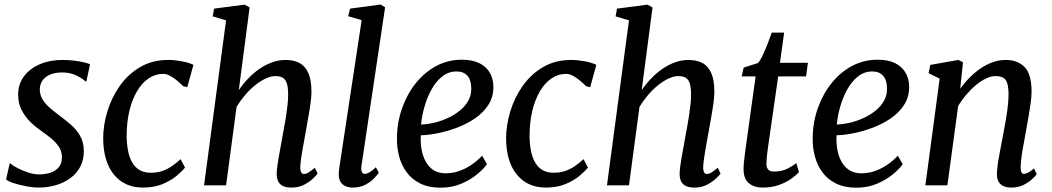

<svg xmlns="http://www.w3.org/2000/svg" viewBox="-20 -838 4757 868"><path d="M370.5 -470H366Q356 -481.5 326.8 -496Q297.5 -510.5 261 -510.5Q233.5 -510.5 211.2 -502.5Q189 -494.5 175.5 -478.5Q162 -462.5 160 -438Q159 -412 171 -391Q183 -370 203.5 -352Q224 -334 247 -317Q272 -298.5 298 -276.5Q324 -254.5 341.5 -225Q359 -195.5 359 -154Q359 -114.5 342.5 -83.8Q326 -53 297.5 -32.2Q269 -11.5 232.2 -0.8Q195.5 10 154.5 10Q130.5 10 99.5 4.2Q68.5 -1.5 42.8 -9.8Q17 -18 7.5 -27L24 -99.5H26.5Q38 -89 60.5 -77.5Q83 -66 108.8 -57.8Q134.5 -49.5 156.5 -49.5Q181 -49.5 204.8 -56.2Q228.5 -63 244.2 -80.2Q260 -97.5 260 -127.5Q260 -154 245.8 -175Q231.5 -196 210 -213.5Q188.5 -231 165.5 -247Q145 -260.5 121 -283Q97 -305.5 79.5 -337Q62 -368.5 62 -409.5Q62 -458 88.5 -493.2Q115 -528.5 160.5 -547.8Q206 -567 261.5 -567Q288 -567 313.8 -564Q339.5 -561 359.2 -556.2Q379 -551.5 387 -547.5Z M626.5 10Q543 10 495 -48.8Q447 -107.5 446.5 -212.5Q446.5 -271 465 -333Q483.5 -395 520.5 -448.2Q557.5 -501.5 612.8 -534.2Q668 -567 741 -567Q768.5 -567 800.5 -561.2Q832.5 -555.5 854.5 -545L826.5 -443.5L808 -448.5Q795.5 -461 780 -474Q764.5 -487 748.5 -495.5Q732.5 -504 718.5 -504Q682 -504 651.8 -483.5Q621.5 -463 599.2 -425.2Q577 -387.5 564.8 -335.8Q552.5 -284 552.5 -221.5Q553.5 -165.5 566 -129.2Q578.5 -93 602.2 -75Q626 -57 660 -57Q690.5 -57 713.8 -65Q737 -73 757 -86.8Q777 -100.5 796.5 -118.5L816.5 -80.5Q804 -64.5 778.2 -43Q752.5 -21.5 714.8 -5.8Q677 10 626.5 10Z M1298.5 10Q1273.5 10 1258.5 2.5Q1243.5 -5 1237 -19.5Q1230.5 -34 1231 -55Q1231.5 -70.5 1234.2 -90.2Q1237 -110 1241 -132.5Q1245 -155 1249.2 -177.8Q1253.5 -200.5 1257 -221Q1260.5 -242 1265.2 -266.2Q1270 -290.5 1273.8 -316.2Q1277.5 -342 1280.2 -366.8Q1283 -391.5 1282.5 -413.5Q1282.5 -445 1276.2 -462.5Q1270 -480 1257.5 -487Q1245 -494 1225.5 -494Q1204.5 -494 1181 -483Q1157.5 -472 1133.5 -452.8Q1109.5 -433.5 1088 -408.2Q1066.5 -383 1049.5 -355L1002 0H902.5L1002 -746L941.5 -764L948 -799L1085.5 -817L1108.5 -804.5L1059.5 -430.5Q1078.5 -458.5 1102.2 -483.2Q1126 -508 1153.2 -526.8Q1180.5 -545.5 1210.2 -556.2Q1240 -567 1271 -567Q1307 -567 1333.2 -553.5Q1359.5 -540 1373.8 -508.2Q1388 -476.5 1388 -422Q1388 -401 1383.8 -370.2Q1379.5 -339.5 1373.5 -306.8Q1367.5 -274 1363 -247Q1359.5 -228 1355.8 -206.8Q1352 -185.5 1348 -163.8Q1344 -142 1341.2 -121.8Q1338.5 -101.5 1337.5 -84.5Q1337 -67.5 1341.5 -59.5Q1346 -51.5 1353.5 -51.5Q1364 -51.5 1374.8 -58.2Q1385.5 -65 1403.5 -79.5L1416 -53.5Q1412 -47 1396.2 -31.8Q1380.5 -16.5 1355.5 -3.2Q1330.5 10 1298.5 10Z M1614 -87.5Q1611.5 -70.5 1615.8 -61.2Q1620 -52 1628.5 -52Q1638 -52 1649.5 -58.2Q1661 -64.5 1679.5 -82L1692.5 -57Q1687.5 -49.5 1672.8 -33.5Q1658 -17.5 1633.5 -3.8Q1609 10 1574.5 10Q1556.5 10 1542 3.8Q1527.5 -2.5 1519.2 -16.2Q1511 -30 1511.5 -52Q1511.5 -56.5 1512 -62.8Q1512.5 -69 1513.5 -75.8Q1514.5 -82.5 1515 -86.5L1615 -747L1554 -764.5L1562.5 -799L1700.5 -817.5L1721 -805Z M2181.5 -96Q2168 -76 2138.2 -51Q2108.5 -26 2066.2 -7.8Q2024 10.5 1972 10.5Q1918 10.5 1879.8 -8.5Q1841.5 -27.5 1818 -59.8Q1794.5 -92 1784.2 -131.8Q1774 -171.5 1774.5 -212.5Q1775 -284.5 1797.8 -348.8Q1820.5 -413 1860 -462.2Q1899.5 -511.5 1952.5 -539.8Q2005.5 -568 2067.5 -568Q2116.5 -568 2148 -552Q2179.5 -536 2195 -508.2Q2210.5 -480.5 2210.5 -446Q2211 -399.5 2187.8 -363.8Q2164.5 -328 2126.5 -302.2Q2088.5 -276.5 2044 -260Q1999.5 -243.5 1956.8 -235.2Q1914 -227 1882.5 -226.5Q1880.5 -195 1885.5 -164.5Q1890.5 -134 1903.8 -109Q1917 -84 1939.5 -69.2Q1962 -54.5 1994.5 -54.5Q2025 -54.5 2054 -64.2Q2083 -74 2109.8 -91.8Q2136.5 -109.5 2159.5 -134ZM2044.5 -515Q2007.5 -515 1979 -492.2Q1950.5 -469.5 1930.5 -433Q1910.5 -396.5 1898.8 -354.8Q1887 -313 1883.5 -275Q1911.5 -276 1942.8 -283.2Q1974 -290.5 2004 -304.2Q2034 -318 2058.2 -337.5Q2082.5 -357 2096.8 -382Q2111 -407 2110.5 -437.5Q2110.5 -476.5 2092.8 -495.8Q2075 -515 2044.5 -515Z M2448 10Q2364.5 10 2316.5 -48.8Q2268.5 -107.5 2268 -212.5Q2268 -271 2286.5 -333Q2305 -395 2342 -448.2Q2379 -501.5 2434.2 -534.2Q2489.5 -567 2562.5 -567Q2590 -567 2622 -561.2Q2654 -555.5 2676 -545L2648 -443.5L2629.5 -448.5Q2617 -461 2601.5 -474Q2586 -487 2570 -495.5Q2554 -504 2540 -504Q2503.5 -504 2473.2 -483.5Q2443 -463 2420.8 -425.2Q2398.5 -387.5 2386.2 -335.8Q2374 -284 2374 -221.5Q2375 -165.5 2387.5 -129.2Q2400 -93 2423.8 -75Q2447.5 -57 2481.5 -57Q2512 -57 2535.2 -65Q2558.5 -73 2578.5 -86.8Q2598.5 -100.5 2618 -118.5L2638 -80.5Q2625.5 -64.5 2599.8 -43Q2574 -21.5 2536.2 -5.8Q2498.5 10 2448 10Z M3120 10Q3095 10 3080 2.5Q3065 -5 3058.5 -19.5Q3052 -34 3052.5 -55Q3053 -70.5 3055.8 -90.2Q3058.5 -110 3062.5 -132.5Q3066.5 -155 3070.8 -177.8Q3075 -200.5 3078.5 -221Q3082 -242 3086.8 -266.2Q3091.5 -290.5 3095.2 -316.2Q3099 -342 3101.8 -366.8Q3104.5 -391.5 3104 -413.5Q3104 -445 3097.8 -462.5Q3091.5 -480 3079 -487Q3066.5 -494 3047 -494Q3026 -494 3002.5 -483Q2979 -472 2955 -452.8Q2931 -433.5 2909.5 -408.2Q2888 -383 2871 -355L2823.5 0H2724L2823.5 -746L2763 -764L2769.5 -799L2907 -817L2930 -804.5L2881 -430.5Q2900 -458.5 2923.8 -483.2Q2947.5 -508 2974.8 -526.8Q3002 -545.5 3031.8 -556.2Q3061.5 -567 3092.5 -567Q3128.5 -567 3154.8 -553.5Q3181 -540 3195.2 -508.2Q3209.5 -476.5 3209.5 -422Q3209.5 -401 3205.2 -370.2Q3201 -339.5 3195 -306.8Q3189 -274 3184.5 -247Q3181 -228 3177.2 -206.8Q3173.5 -185.5 3169.5 -163.8Q3165.5 -142 3162.8 -121.8Q3160 -101.5 3159 -84.5Q3158.5 -67.5 3163 -59.5Q3167.5 -51.5 3175 -51.5Q3185.5 -51.5 3196.2 -58.2Q3207 -65 3225 -79.5L3237.5 -53.5Q3233.5 -47 3217.8 -31.8Q3202 -16.5 3177 -3.2Q3152 10 3120 10Z M3452.5 -175.5Q3450 -158.5 3448.5 -145.5Q3447 -132.5 3446 -121Q3445 -109.5 3445 -96.5Q3445 -80 3453.2 -71.2Q3461.5 -62.5 3477.5 -62.5Q3514 -62.5 3539.2 -75.2Q3564.5 -88 3580 -100.5L3592 -60.5Q3580.5 -46.5 3557.8 -30.2Q3535 -14 3502.2 -2Q3469.5 10 3427.5 10Q3390 10 3365.8 -9.5Q3341.5 -29 3341.5 -74Q3341.5 -79 3341.8 -86Q3342 -93 3343 -102.5Q3344 -112 3345.5 -124.5Q3347 -137 3349 -154L3396 -492.5H3333L3342 -532.5L3406.5 -553Q3417 -564.5 3428.5 -589Q3440 -613.5 3450.8 -641.2Q3461.5 -669 3469 -690.5H3525L3506 -554H3632.5L3624 -492.5H3498Z M4061 -96Q4047.5 -76 4017.8 -51Q3988 -26 3945.8 -7.8Q3903.5 10.5 3851.5 10.5Q3797.5 10.5 3759.2 -8.5Q3721 -27.5 3697.5 -59.8Q3674 -92 3663.8 -131.8Q3653.5 -171.5 3654 -212.5Q3654.5 -284.5 3677.2 -348.8Q3700 -413 3739.5 -462.2Q3779 -511.5 3832 -539.8Q3885 -568 3947 -568Q3996 -568 4027.5 -552Q4059 -536 4074.5 -508.2Q4090 -480.5 4090 -446Q4090.5 -399.5 4067.2 -363.8Q4044 -328 4006 -302.2Q3968 -276.5 3923.5 -260Q3879 -243.5 3836.2 -235.2Q3793.5 -227 3762 -226.5Q3760 -195 3765 -164.5Q3770 -134 3783.2 -109Q3796.5 -84 3819 -69.2Q3841.5 -54.5 3874 -54.5Q3904.5 -54.5 3933.5 -64.2Q3962.5 -74 3989.2 -91.8Q4016 -109.5 4039 -134ZM3924 -515Q3887 -515 3858.5 -492.2Q3830 -469.5 3810 -433Q3790 -396.5 3778.2 -354.8Q3766.5 -313 3763 -275Q3791 -276 3822.2 -283.2Q3853.5 -290.5 3883.5 -304.2Q3913.5 -318 3937.8 -337.5Q3962 -357 3976.2 -382Q3990.5 -407 3990 -437.5Q3990 -476.5 3972.2 -495.8Q3954.5 -515 3924 -515Z M4321 -436.5Q4340 -463.5 4363.5 -487.2Q4387 -511 4413.5 -529Q4440 -547 4468.5 -557Q4497 -567 4527 -567Q4580 -567 4611.8 -535.2Q4643.5 -503.5 4643.5 -422.5Q4643.5 -401.5 4639.2 -370.5Q4635 -339.5 4629.2 -306.8Q4623.5 -274 4618.5 -247Q4614.5 -221.5 4608.8 -192.5Q4603 -163.5 4599 -135.2Q4595 -107 4594 -84.5Q4594 -67.5 4597.5 -59.8Q4601 -52 4607.5 -52Q4617.5 -52 4628.5 -57.8Q4639.5 -63.5 4654.5 -76.5L4667 -51Q4663.5 -44.5 4648 -29.8Q4632.5 -15 4608.2 -2.5Q4584 10 4552.5 10Q4528.5 10 4513.8 2Q4499 -6 4492.5 -20.5Q4486 -35 4487 -55Q4487.5 -70.5 4490 -90.2Q4492.5 -110 4496.8 -132.5Q4501 -155 4505.2 -177.8Q4509.5 -200.5 4513.5 -221Q4517.5 -242 4522 -266.2Q4526.5 -290.5 4530.5 -316.2Q4534.5 -342 4537 -366.8Q4539.5 -391.5 4539.5 -413.5Q4539 -445 4533.2 -462.5Q4527.5 -480 4514.8 -487Q4502 -494 4480.5 -494Q4460.5 -494 4437.8 -483.2Q4415 -472.5 4392.5 -453.8Q4370 -435 4349 -410.5Q4328 -386 4311.5 -358.5L4263 0H4163.5L4228 -482.5L4178 -507L4185.5 -544.5L4312.5 -567L4333.5 -556.5Z"/></svg>

Font: Merriweather 20pt
Style: Italic
Weight: 400
Italic angle: -7.8°
Version: Version 2.101